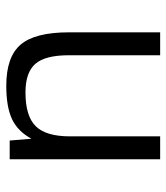

<svg xmlns="http://www.w3.org/2000/svg" viewBox="22 -568 545 630"><g transform="rotate(-90 295.0 -252.5)"><path d="M87.9 0V-493.7H149.4L155.3 -422.4Q179.7 -467.3 219.7 -486.1Q259.8 -504.9 329.1 -504.9Q423.8 -504.9 464.1 -457.8Q504.4 -410.6 504.4 -299.8V0H429.2V-299.8Q429.2 -377 401.1 -409.4Q373 -441.9 307.1 -441.9Q229.5 -441.9 196.3 -408.2Q163.1 -374.5 163.1 -295.9V0Z"/></g></svg>

Font: Metrophobic
Style: Regular
Weight: 400
Designer: Vernon Adams
Foundry: Vernon Adams
Version: Version 3.200; ttfautohint (v1.8.4.7-5d5b);gftools[0.9.23]